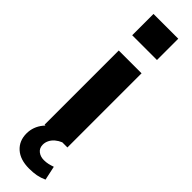

<svg xmlns="http://www.w3.org/2000/svg" viewBox="-316 -715 899 899"><g transform="rotate(45 134.0 -265.0)"><path d="M58 0V-491H209V0ZM52 -586V-727H216V-586ZM152 197Q93 197 60 167.5Q27 138 27 89Q27 45 56 9Q85 -27 133 -45L175 0Q158 7 145 18Q132 29 125 43Q118 57 118 72Q118 95 134 107.5Q150 120 173 120Q188 120 201 117Q214 114 228 109L243 179Q221 189 200 193Q179 197 152 197Z"/></g></svg>

Font: Nunito Sans 12pt ExtraBold
Style: Regular
Weight: 800
Designer: Vernon Adams
Foundry: Vernon Adams
Version: Version 3.101;gftools[0.9.27]